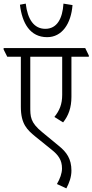

<svg xmlns="http://www.w3.org/2000/svg" viewBox="-48 -888 510 1059"><path d="M212 -683C294 -683 344 -757 352 -860L302 -868C297 -785 266 -729 202 -729C139 -729 104 -782 94 -868L62 -862C74 -760 118 -683 212 -683ZM318 151C334 121 346 88 346 53C346 -12 319 -49 277 -83L186 -158C118 -213 119 -245 119 -302V-575H295V-365C295 -312 280 -278 252 -243L300 -213C330 -250 346 -295 346 -354V-575H442V-582L422 -623H-28V-615L-8 -575H67V-299C67 -203 102 -172 148 -134L236 -63C274 -33 294 -5 294 41C294 68 283 98 266 127Z"/></svg>

Font: Noto Serif Devanagari ExtraCondensed Light
Style: Regular
Weight: 300
Width: 2
Designer: Universal Thirst, Indian Type Foundry and the Monotype Design Team
Foundry: Monotype Imaging Inc.
Version: Version 2.004